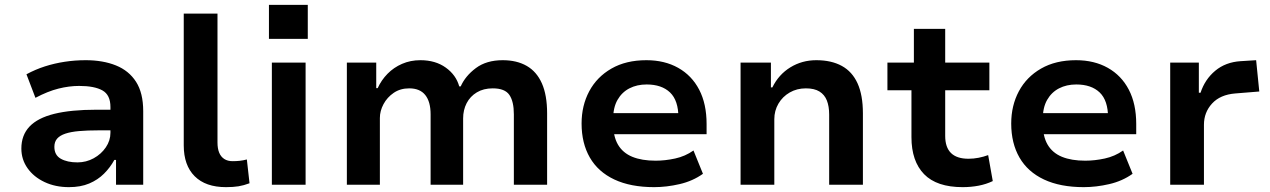

<svg xmlns="http://www.w3.org/2000/svg" viewBox="-20 -761 5234 791"><path d="M264 10Q208 10 163.5 -11Q119 -32 93.5 -68Q68 -104 68 -149Q68 -204 101.5 -239.5Q135 -275 203.5 -292Q272 -309 377 -309H454V-224H386Q340 -224 306 -221Q272 -218 249.5 -210.5Q227 -203 215.5 -190Q204 -177 204 -156Q204 -122 230.5 -107Q257 -92 299 -92Q335 -92 366 -109Q397 -126 416 -154Q435 -182 435 -214V-320Q435 -370 402 -388.5Q369 -407 306 -407Q265 -407 221 -396Q177 -385 126 -358L89 -455Q126 -475 165 -487.5Q204 -500 246.5 -506.5Q289 -513 333 -513Q404 -513 457.5 -491.5Q511 -470 540.5 -424Q570 -378 570 -303V0H458V-102H451Q434 -71 408.5 -45.5Q383 -20 347.5 -5Q312 10 264 10Z M911 10Q827 10 782 -35Q737 -80 737 -162V-705H876V-174Q876 -149 883 -132Q890 -115 904 -106Q918 -97 938 -97Q954 -97 967.5 -98.5Q981 -100 997 -104L1008 -6Q984 3 962.5 6.5Q941 10 911 10Z M1088 -601V-741H1248V-601ZM1100 0V-503H1239V0Z M1409 0V-503H1530V-398H1536Q1551 -431 1576.5 -457Q1602 -483 1636.5 -498Q1671 -513 1712 -513Q1774 -513 1816.5 -482.5Q1859 -452 1872 -405H1878Q1897 -448 1940.5 -480.5Q1984 -513 2051 -513Q2109 -513 2150 -489.5Q2191 -466 2212.5 -417.5Q2234 -369 2234 -294V0H2097V-290Q2097 -343 2078.5 -370Q2060 -397 2010 -397Q1972 -397 1944.5 -380.5Q1917 -364 1902.5 -336Q1888 -308 1888 -273V0H1754V-290Q1754 -342 1732 -369.5Q1710 -397 1666 -397Q1629 -397 1602 -378.5Q1575 -360 1560 -332Q1545 -304 1545 -275V0Z M2675 10Q2578 10 2511 -21.5Q2444 -53 2410 -112Q2376 -171 2376 -252Q2376 -326 2407.5 -385Q2439 -444 2499 -478.5Q2559 -513 2643 -513Q2718 -513 2774 -481.5Q2830 -450 2860.5 -391.5Q2891 -333 2891 -250V-208H2484V-295H2790L2775 -276Q2775 -347 2740.5 -380Q2706 -413 2644 -413Q2604 -413 2573 -397Q2542 -381 2524 -349.5Q2506 -318 2506 -270V-254Q2506 -199 2526 -165Q2546 -131 2585 -115Q2624 -99 2681 -99Q2720 -99 2761.5 -108Q2803 -117 2837 -141L2876 -45Q2834 -15 2780 -2.5Q2726 10 2675 10Z M3031 0V-503H3156V-401H3162Q3188 -454 3236 -483.5Q3284 -513 3343 -513Q3405 -513 3448 -489.5Q3491 -466 3513 -417.5Q3535 -369 3535 -294V0H3396V-289Q3396 -323 3386.5 -347Q3377 -371 3356 -384Q3335 -397 3300 -397Q3263 -397 3233.5 -380Q3204 -363 3187 -334Q3170 -305 3170 -270V0Z M3946 10Q3839 10 3787 -43.5Q3735 -97 3735 -196V-389H3636V-503H3745V-642H3874V-503H4056V-389H3874V-201Q3874 -154 3898 -130.5Q3922 -107 3970 -107Q3991 -107 4011.5 -111Q4032 -115 4051 -122L4070 -15Q4043 -2 4011.5 4Q3980 10 3946 10Z M4445 10Q4348 10 4281 -21.5Q4214 -53 4180 -112Q4146 -171 4146 -252Q4146 -326 4177.5 -385Q4209 -444 4269 -478.5Q4329 -513 4413 -513Q4488 -513 4544 -481.5Q4600 -450 4630.5 -391.5Q4661 -333 4661 -250V-208H4254V-295H4560L4545 -276Q4545 -347 4510.5 -380Q4476 -413 4414 -413Q4374 -413 4343 -397Q4312 -381 4294 -349.5Q4276 -318 4276 -270V-254Q4276 -199 4296 -165Q4316 -131 4355 -115Q4394 -99 4451 -99Q4490 -99 4531.5 -108Q4573 -117 4607 -141L4646 -45Q4604 -15 4550 -2.5Q4496 10 4445 10Z M4801 0V-503H4919V-379H4926Q4944 -434 4986.5 -469.5Q5029 -505 5091 -509L5155 -513L5168 -384L5069 -376Q5007 -371 4973.5 -334.5Q4940 -298 4940 -247V0Z"/></svg>

Font: Nunito Sans 6pt
Style: Bold
Weight: 700
Version: Version 3.101;gftools[0.9.27]